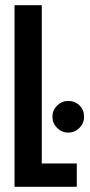

<svg xmlns="http://www.w3.org/2000/svg" viewBox="-20 -720 348 740"><path d="M36 -700H141V-90H276V0H36ZM182 -270Q182 -295 200 -313Q218 -331 243 -331Q269 -331 286.5 -313.5Q304 -296 304 -270Q304 -245 286 -227Q268 -209 243 -209Q218 -209 200 -227Q182 -245 182 -270Z"/></svg>

Font: Piscolabis
Style: Regular
Weight: 400
Designer: Ariel Martín Pérez
Foundry: Tunera Type Foundry
Version: Version 1.000